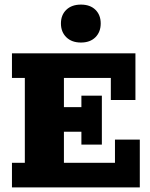

<svg xmlns="http://www.w3.org/2000/svg" viewBox="-20 -815 652 835"><path d="M32 0V-107H88V-476H32V-583H569V-380H462V-476H258V-349H334V-399H423V-186H334V-242H258V-107H480V-208H588V0ZM332 -630Q292 -630 268.5 -653Q245 -676 245 -713Q245 -750 268.5 -772.5Q292 -795 332 -795Q372 -795 395 -772.5Q418 -750 418 -713Q418 -676 395 -653Q372 -630 332 -630Z"/></svg>

Font: Rokkitt ExtraBold
Style: Regular
Weight: 800
Version: Version 3.103